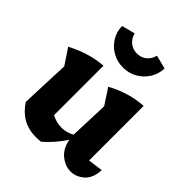

<svg xmlns="http://www.w3.org/2000/svg" viewBox="-206 -863 1000 1000"><g transform="rotate(45 294.0 -363.0)"><path d="M57 -83 68 -355 10 -442Q113 -496 210 -502V-138Q246 -119 284 -119Q319 -119 354 -138L362 -355L305 -442Q403 -496 506 -502V-100L588 -111Q586 -51 552.5 -21Q519 9 478 9Q439 9 403 -19.5Q367 -48 357 -104Q315 -39 260 8Q250 9 241 9.5Q232 10 223 10Q117 10 57 -83ZM288 -567Q245 -567 210 -587Q175 -607 154 -641Q133 -675 132 -717L206 -736Q213 -706 235.5 -688Q258 -670 288 -670Q319 -670 341 -688Q363 -706 370 -736L445 -717Q444 -675 422.5 -641Q401 -607 366 -587Q331 -567 288 -567Z"/></g></svg>

Font: Piazzolla
Style: Bold
Weight: 700
Designer: Juan Pablo del Peral
Foundry: Huerta Tipografica
Version: Version 1.330